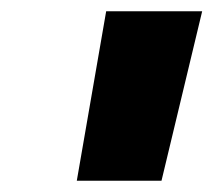

<svg xmlns="http://www.w3.org/2000/svg" viewBox="-20 -720 378 340"><path d="M168 -700H338L266 -400H116Z"/></svg>

Font: Overused Grotesk Black
Style: Italic
Weight: 900
Italic angle: -10°
Version: Version 0.003